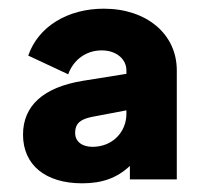

<svg xmlns="http://www.w3.org/2000/svg" viewBox="-20 -775 482 442"><path d="M169 -353C215 -353 249 -365 279 -393V-362H387V-613C387 -697 317 -755 219 -755C136 -755 68 -714 45 -647L137 -604C148 -635 176 -659 214 -659C249 -659 271 -638 271 -613V-605L171 -589C79 -574 33 -531 33 -465C33 -395 85 -353 169 -353ZM153 -469C153 -493 168 -501 192 -506L271 -521V-513C271 -471 239 -437 193 -437C169 -437 153 -449 153 -469Z"/></svg>

Font: Mluvka ExtraBold
Style: Regular
Weight: 800
Designer: Modified by Jiří Krblich, Original typeface by Gumpita Rahayu
Foundry: Gumpita Rahayu & Jiří Krblich
Version: Version 2.000;Glyphs 3.1.1 (3134)